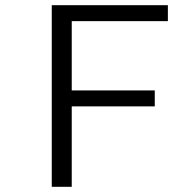

<svg xmlns="http://www.w3.org/2000/svg" viewBox="-20 -720 750 740"><path d="M627 -638.5H256.5V-371.5H576.5V-310H256.5V0H179.5V-700H627Z"/></svg>

Font: League Mono Light
Style: Regular
Weight: 300
Width: 6
Designer: Tyler Finck
Foundry: The League of Moveable Type / Tyler Finck
Version: Version 2.210